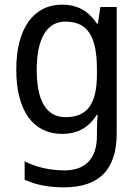

<svg xmlns="http://www.w3.org/2000/svg" viewBox="-20 -566 599 826"><path d="M247 -546C124 -546 50 -443 50 -267C50 -89 123 10 247 10C313 10 362 -17 396 -72H400C398 -53 397 -18 397 0V19C397 117 346 167 258 167C194 167 135 153 86 128V207C133 229 188 240 255 240C411 240 482 159 482 8V-536H412L401 -465H396C360 -521 310 -546 247 -546ZM261 -473C355 -473 397 -413 397 -268V-246C397 -119 355 -62 263 -62C180 -62 138 -130 138 -266C138 -399 181 -473 261 -473Z"/></svg>

Font: Noto Sans Bengali SemiCondensed
Style: Regular
Weight: 400
Width: 4
Designer: Jelle Bosma - Monotype Design Team
Foundry: Monotype Imaging Inc.
Version: Version 2.003